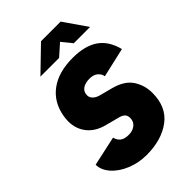

<svg xmlns="http://www.w3.org/2000/svg" viewBox="-266 -1022 1148 1148"><g transform="rotate(-45 308.0 -448.0)"><path d="M16 -159 204 -200Q210 -174 228.5 -159.5Q247 -145 283 -145Q316 -145 338 -162.5Q360 -180 360 -210Q360 -231 349.5 -242Q339 -253 319 -259L228 -283Q159 -300 121 -346.5Q83 -393 83 -459Q83 -473 87 -501Q104 -600 177.5 -654Q251 -708 370 -708Q473 -708 533.5 -666.5Q594 -625 616 -537L429 -494Q426 -516 407 -532.5Q388 -549 353 -549Q317 -549 295 -533.5Q273 -518 273 -488Q273 -470 287 -456Q301 -442 325 -435L409 -413Q492 -391 526 -339Q560 -287 560 -223Q560 -103 479.5 -43.5Q399 16 273 16Q206 16 146.5 -8.5Q87 -33 51.5 -73.5Q16 -114 16 -159ZM307 -912H473L575 -765H437L385 -829L313 -765H155Z"/></g></svg>

Font: Oak Sans Black
Style: Italic
Weight: 900
Italic angle: -9.5°
Foundry: Erik Kennedy, Walven
Version: Version 1.000